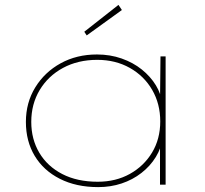

<svg xmlns="http://www.w3.org/2000/svg" viewBox="-20 -756 839 786"><path d="M382 10Q292 10 225 -24Q158 -58 122 -118Q86 -178 86 -257Q86 -336 124.5 -398.5Q163 -461 228.5 -497Q294 -533 377 -533Q431 -533 478 -516.5Q525 -500 560.5 -471.5Q596 -443 618 -407Q640 -371 643 -334L635 -335L637 -525H658V0H635V-183L647 -195Q641 -151 618 -113.5Q595 -76 559 -48Q523 -20 478 -5Q433 10 382 10ZM380 -12Q454 -12 511.5 -44Q569 -76 602.5 -131.5Q636 -187 636 -259Q636 -331 603 -388Q570 -445 511.5 -478Q453 -511 378 -511Q299 -511 238 -478Q177 -445 142.5 -387.5Q108 -330 108 -257Q108 -186 141 -130.5Q174 -75 235 -43.5Q296 -12 380 -12ZM335 -611 325 -626 465 -736 479 -715Z"/></svg>

Font: Lexend Giga Thin
Style: Regular
Weight: 250
Version: Version 1.007